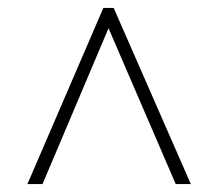

<svg xmlns="http://www.w3.org/2000/svg" viewBox="-20 -734 550 483"><path d="M49 -271H87L253 -663L422 -271H460L266 -714H240Z"/></svg>

Font: Noto Serif Ethiopic SemiCondensed ExtraLight
Style: Regular
Weight: 200
Width: 4
Designer: Monotype Design Team
Foundry: Monotype Imaging Inc.
Version: Version 2.102